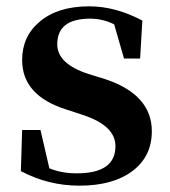

<svg xmlns="http://www.w3.org/2000/svg" viewBox="-20 -571 537 607"><path d="M312 -321Q460 -272 460 -156Q460 -78 401 -32Q339 16 231 16Q133 16 46 -30L50 -160H108L136 -39Q174 -23 223 -23Q345 -23 345 -109Q345 -173 244 -207L189 -225Q50 -269 50 -381Q50 -456 105 -502Q162 -551 262 -551Q345 -551 430 -506L423 -386H372L341 -494Q305 -512 265 -512Q161 -512 161 -431Q161 -369 260 -337Z"/></svg>

Font: Source Han Serif JP
Style: Bold
Weight: 700
Designer: Ryoko NISHIZUKA  (kana & ideographs); Frank Grießhammer (Latin, Greek & Cyrillic); Wenlong ZHANG  (bopomofo); Sandoll Co
Foundry: Adobe Systems Incorporated
Version: Version 1.000;PS 1;hotconv 16.6.53;makeotf.lib2.5.65590